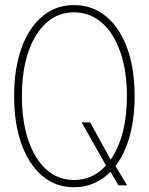

<svg xmlns="http://www.w3.org/2000/svg" viewBox="-20 -748 602 775"><path d="M278.3 7.8Q205.1 7.8 150.9 -37.8Q96.7 -83.5 66.9 -166.3Q37.1 -249 37.1 -360.4Q37.1 -471.7 66.9 -554.2Q96.7 -636.7 150.9 -682.1Q205.1 -727.5 278.3 -727.5Q353 -727.5 408.2 -681.9Q463.4 -636.2 493.4 -553.7Q523.4 -471.2 523.4 -360.4Q523.4 -266.1 501.5 -191.7Q479.5 -117.2 439 -68.8L434.6 -63.5Q403.8 -29.3 364.5 -10.7Q325.2 7.8 278.3 7.8ZM458 0 420.9 -63.5 414.1 -69.3 309.6 -253.9H343.8L436.5 -85.9L445.3 -79.1L493.2 0ZM278.3 -21.5Q343.3 -21.5 391.4 -63.7Q439.5 -106 465.8 -182.1Q492.2 -258.3 492.2 -360.4Q492.2 -461.9 465.8 -537.8Q439.5 -613.8 391.4 -656Q343.3 -698.2 278.3 -698.2Q214.4 -698.2 167.2 -656Q120.1 -613.8 94.2 -537.8Q68.4 -461.9 68.4 -360.4Q68.4 -258.3 94.2 -182.1Q120.1 -106 167.2 -63.7Q214.4 -21.5 278.3 -21.5Z"/></svg>

Font: Reddit Mono ExtraLight
Style: Regular
Weight: 250
Monospace: yes
Designer: Stephen Hutchings
Foundry: Reddit
Version: Version 1.014